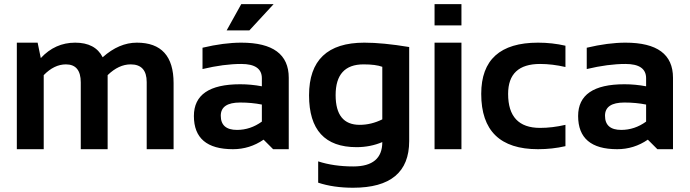

<svg xmlns="http://www.w3.org/2000/svg" viewBox="-20 -718 3320 924"><path d="M61 0V-512.7H161.1L176.3 -438.5Q245.1 -512.7 341.8 -512.7Q438.5 -512.7 474.1 -442.4Q552.7 -512.7 638.7 -512.7Q815.4 -512.7 815.4 -317.9V0H686V-322.8Q686 -408.2 608.9 -408.2Q551.3 -408.2 498 -356.4V0H368.7V-321.3Q368.7 -408.2 297.4 -408.2Q240.7 -408.2 190.4 -356.4V0Z M913.1 -159.7Q913.1 -312.5 1135.7 -312.5Q1188 -312.5 1240.2 -302.7V-341.3Q1240.2 -410.2 1141.1 -410.2Q1057.1 -410.2 954.6 -385.7V-488.3Q1057.1 -512.7 1141.1 -512.7Q1369.6 -512.7 1369.6 -343.8V0H1294.4L1248.5 -45.9Q1181.6 0 1101.1 0Q913.1 0 913.1 -159.7ZM1135.7 -224.6Q1042.5 -224.6 1042.5 -161.1Q1042.5 -92.8 1120.6 -92.8Q1185.1 -92.8 1240.2 -132.8V-214.8Q1191.4 -224.6 1135.7 -224.6ZM1141.1 -698.2H1296.9L1180.2 -571.8H1070.8Z M1819.8 -396.5Q1788.1 -408.2 1729.5 -408.2Q1595.2 -408.2 1595.2 -260.3Q1595.2 -117.2 1710.9 -117.2Q1766.6 -117.2 1819.8 -143.6ZM1949.2 -39.1Q1949.2 185.5 1679.2 185.5Q1584.5 185.5 1511.2 161.1V58.6Q1585.9 83 1680.2 83Q1819.8 83 1819.8 -34.2Q1762.2 -9.8 1695.8 -9.8Q1467.3 -9.8 1467.3 -259.3Q1467.3 -512.7 1733.4 -512.7Q1822.8 -512.7 1949.2 -491.7Z M2200.7 -698.2V-595.7H2071.3V-698.2ZM2200.7 -512.7V0H2071.3V-512.7Z M2701.2 -14.6Q2637.7 0 2569.3 0Q2295.9 0 2295.9 -266.1Q2295.9 -512.7 2569.3 -512.7Q2637.7 -512.7 2701.2 -498V-395.5Q2637.7 -410.2 2579.1 -410.2Q2425.3 -410.2 2425.3 -266.1Q2425.3 -102.5 2579.1 -102.5Q2637.7 -102.5 2701.2 -117.2Z M2762.2 -159.7Q2762.2 -312.5 2984.9 -312.5Q3037.1 -312.5 3089.4 -302.7V-341.3Q3089.4 -410.2 2990.2 -410.2Q2906.2 -410.2 2803.7 -385.7V-488.3Q2906.2 -512.7 2990.2 -512.7Q3218.8 -512.7 3218.8 -343.8V0H3143.6L3097.7 -45.9Q3030.8 0 2950.2 0Q2762.2 0 2762.2 -159.7ZM2984.9 -224.6Q2891.6 -224.6 2891.6 -161.1Q2891.6 -92.8 2969.7 -92.8Q3034.2 -92.8 3089.4 -132.8V-214.8Q3040.5 -224.6 2984.9 -224.6Z"/></svg>

Font: SansationBold
Style: Bold
Weight: 700
Designer: Bernd Montag
Version: Version 1.301